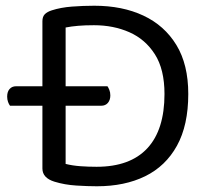

<svg xmlns="http://www.w3.org/2000/svg" viewBox="-20 -639 731 670"><path d="M159 -338V-270H333Q348 -270 356.5 -280Q365 -290 365 -306Q365 -317 361.5 -325.5Q358 -334 355 -338ZM223 -270V-338H36Q22 -338 13.5 -328.5Q5 -319 5 -302Q5 -292 8 -283.5Q11 -275 15 -270ZM554 -311Q554 -186 494 -121.5Q434 -57 317 -57Q288 -57 260.5 -59Q233 -61 209 -67V-543Q229 -547 253 -549Q277 -551 308 -551Q376 -551 431.5 -526.5Q487 -502 520.5 -449.5Q554 -397 554 -311ZM637 -311Q637 -414 595.5 -482Q554 -550 480.5 -584.5Q407 -619 309 -619Q270 -619 231 -616Q192 -613 161 -603Q145 -598 136.5 -589.5Q128 -581 128 -565V-51Q128 -18 170 -5Q206 6 246.5 8.5Q287 11 318 11Q415 11 486.5 -24Q558 -59 597.5 -130.5Q637 -202 637 -311Z"/></svg>

Font: Baloo Paaji 2
Style: Regular
Weight: 400
Designer: Shuchita Grover, Noopur Datye and Ek Type
Foundry: Ek Type
Version: Version 1.700